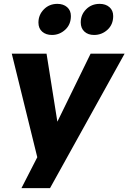

<svg xmlns="http://www.w3.org/2000/svg" viewBox="-20 -809 665 994"><path d="M173 5 91 165H239L625 -531H449L277 -179L221 -531H41ZM179 -692Q179 -662 198.5 -645Q218 -628 249 -628Q288 -628 317.5 -655Q347 -682 347 -726Q347 -755 327.5 -772Q308 -789 277 -789Q235 -789 207 -760.5Q179 -732 179 -692ZM398 -693Q398 -663 417 -645.5Q436 -628 467 -628Q507 -628 536.5 -655Q566 -682 566 -726Q566 -755 546.5 -772Q527 -789 496 -789Q454 -789 426 -761Q398 -733 398 -693Z"/></svg>

Font: Geom ExtraBold
Style: Bold Italic
Weight: 800
Italic angle: -10°
Version: Version 1.102